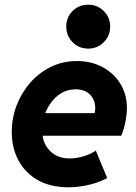

<svg xmlns="http://www.w3.org/2000/svg" viewBox="-20 -794 584 822"><path d="M272.9 7.8Q195.3 7.8 141.4 -23.2Q87.4 -54.2 58.8 -107.7Q30.3 -161.1 30.3 -228Q30.3 -288.1 51.3 -343Q72.3 -397.9 110.1 -440.7Q147.9 -483.4 198.7 -508.1Q249.5 -532.7 309.6 -532.7Q370.6 -532.7 418.9 -506.8Q467.3 -481 495.4 -435.3Q523.4 -389.6 523.4 -330.6Q523.4 -311.5 520 -289.6Q516.6 -267.6 511 -247.3Q505.4 -227.1 499 -212.9H138.7L157.2 -309.6H385.3Q386.7 -315.4 387.2 -321.3Q387.7 -327.1 387.7 -332Q387.7 -366.2 365.5 -388.9Q343.3 -411.6 303.7 -411.6Q271 -411.6 244.6 -396.5Q218.3 -381.3 199.5 -356.2Q180.7 -331.1 170.4 -300.3Q160.2 -269.5 160.2 -238.8Q160.2 -183.1 192.4 -149.4Q224.6 -115.7 277.8 -115.7Q309.1 -115.7 341.1 -126Q373 -136.2 390.1 -149.4L439 -31.7Q402.8 -12.2 358.6 -2.2Q314.5 7.8 272.9 7.8ZM357.9 -585.9Q317.9 -585.9 290.8 -613.3Q263.7 -640.6 263.7 -680.2Q263.7 -719.7 290.8 -746.8Q317.9 -773.9 357.9 -773.9Q397 -773.9 424.3 -746.8Q451.7 -719.7 451.7 -680.2Q451.7 -640.6 424.3 -613.3Q397 -585.9 357.9 -585.9Z"/></svg>

Font: Reddit Sans ExtraBold
Style: Italic
Weight: 800
Italic angle: -11.25°
Designer: Stephen Hutchings
Version: Version 1.013